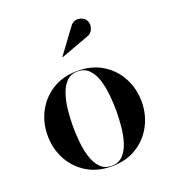

<svg xmlns="http://www.w3.org/2000/svg" viewBox="-130 -798 816 908"><g transform="rotate(-20 278.0 -344.5)"><path d="M375.5 -606 236 -554.5 235 -556.5 324 -677Q335.5 -694.5 351.8 -698Q368 -701.5 382.5 -695.5Q397 -689.5 404 -678.5Q415.5 -660 407.5 -636.2Q399.5 -612.5 375.5 -606ZM42 -230Q42 -295 70.8 -349.5Q99.5 -404 152.5 -437Q205.5 -470 278.5 -470Q351.5 -470 404.5 -437Q457.5 -404 486.2 -349.5Q515 -295 515 -230Q515 -165 486.2 -110.5Q457.5 -56 404.5 -23Q351.5 10 278.5 10Q205.5 10 152.5 -23Q99.5 -56 70.8 -110.5Q42 -165 42 -230ZM169.5 -230Q169.5 -190 173.8 -148.2Q178 -106.5 189.8 -71.2Q201.5 -36 222.8 -14.2Q244 7.5 278.5 7.5Q313 7.5 334.5 -14.2Q356 -36 367.5 -71.2Q379 -106.5 383.2 -148.2Q387.5 -190 387.5 -230Q387.5 -270 383.2 -311.8Q379 -353.5 367.5 -388.8Q356 -424 334.5 -445.8Q313 -467.5 278.5 -467.5Q244 -467.5 222.8 -445.8Q201.5 -424 189.8 -388.8Q178 -353.5 173.8 -311.8Q169.5 -270 169.5 -230Z"/></g></svg>

Font: Bodoni* 72pt Medium
Style: Regular
Weight: 500
Version: Version 2.3